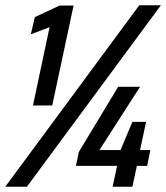

<svg xmlns="http://www.w3.org/2000/svg" viewBox="-38 -708 630 728"><path d="M87 -308 150 -605 79 -578 94 -643 188 -687H241L160 -308ZM-18 0 490 -688H572L64 0ZM389 0 406 -79H250L261 -132L410 -379H493L339 -139H419L464 -246H516L493 -139H532L520 -79H481L464 0Z"/></svg>

Font: Saira Semi Condensed Medium
Style: Italic
Weight: 500
Width: 4
Italic angle: -12°
Designer: Hector Gatti with collaboration of the Omnibus-Type team
Foundry: Omnibus-Type
Version: Version 1.001; ttfautohint (v1.8)